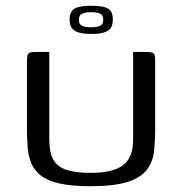

<svg xmlns="http://www.w3.org/2000/svg" viewBox="-20 -639 628 662"><path d="M515 -197Q515 -154 511 -117.5Q507 -81 486.5 -54Q466 -27 420.5 -12Q375 3 292 3Q226 3 184.5 -6.5Q143 -16 120.5 -34Q98 -52 88 -76Q78 -100 75.5 -129.5Q73 -159 73 -191V-420Q73 -436 74 -445Q75 -454 82 -457Q89 -460 103 -460H150V-157Q150 -112 164.5 -87.5Q179 -63 210.5 -53Q242 -43 292 -43Q370 -43 404.5 -69.5Q439 -96 439 -157V-460H484Q499 -460 506 -457Q513 -454 514 -445Q515 -436 515 -420ZM294 -522Q268 -522 251.5 -527Q235 -532 227.5 -542.5Q220 -553 220 -572Q220 -590 227.5 -600.5Q235 -611 251.5 -615Q268 -619 294 -619Q322 -619 338.5 -615Q355 -611 362 -600.5Q369 -590 369 -572Q369 -553 362 -542.5Q355 -532 338.5 -527Q322 -522 294 -522ZM294 -545Q315 -545 325.5 -550Q336 -555 336 -571Q336 -587 325.5 -592Q315 -597 294 -597Q275 -597 263.5 -592Q252 -587 252 -571Q252 -555 263 -550Q274 -545 294 -545Z"/></svg>

Font: Genos
Style: Regular
Weight: 400
Designer: Robert E. Leuschke
Foundry: Robert E. Leuschke
Version: Version 1.010